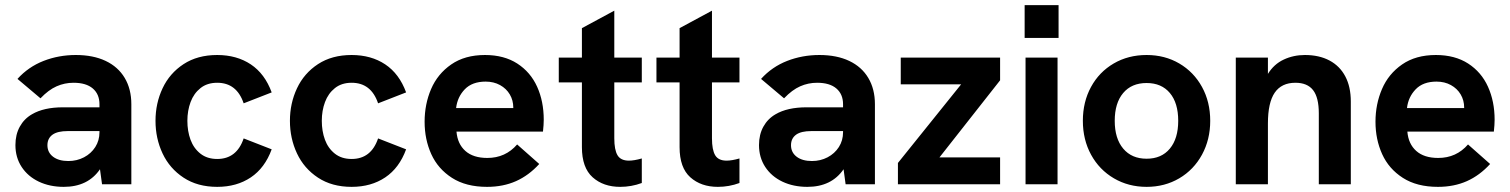

<svg xmlns="http://www.w3.org/2000/svg" viewBox="-20 -717 5874 747"><path d="M369 -58.5Q322 10 228 10Q174 10 131.2 -10.2Q88.5 -30.5 64.2 -67.5Q40 -104.5 40 -152.5Q40 -193.5 57 -224.2Q74 -255 104.5 -272.5Q150.5 -299.5 225 -299.5H367V-311.5Q367 -350.5 341 -372.8Q315 -395 266 -395Q231.5 -395 200.2 -381.2Q169 -367.5 137.5 -334.5L48 -410Q90.5 -457 149.5 -480Q208.5 -503 275 -503Q342.5 -503 391 -480Q439.5 -457 465.2 -413.8Q491 -370.5 491 -311.5V0H377ZM246 -90.5Q279 -90.5 306.8 -105Q334.5 -119.5 350.8 -145Q367 -170.5 367 -202.5V-207H243Q204.5 -207 185 -193.5Q164.5 -179 164.5 -152Q164.5 -124 186.5 -107.2Q208.5 -90.5 246 -90.5Z M585 -247Q585 -315 612.5 -373.5Q640 -432 694.2 -467.5Q748.5 -503 825 -503Q901 -503 955.8 -466.5Q1010.5 -430 1037 -357.5L928 -315Q901 -395 825 -395Q786 -395 760 -374.2Q734 -353.5 721.5 -320Q709 -286.5 709 -247Q709 -207 721.2 -173.5Q733.5 -140 759.8 -119.2Q786 -98.5 825 -98.5Q901 -98.5 928 -178.5L1037 -136Q1010.5 -63.5 955.8 -26.8Q901 10 825 10Q748.5 10 694.2 -25.8Q640 -61.5 612.5 -120Q585 -178.5 585 -247Z M1108 -247Q1108 -315 1135.5 -373.5Q1163 -432 1217.2 -467.5Q1271.5 -503 1348 -503Q1424 -503 1478.8 -466.5Q1533.5 -430 1560 -357.5L1451 -315Q1424 -395 1348 -395Q1309 -395 1283 -374.2Q1257 -353.5 1244.5 -320Q1232 -286.5 1232 -247Q1232 -207 1244.2 -173.5Q1256.5 -140 1282.8 -119.2Q1309 -98.5 1348 -98.5Q1424 -98.5 1451 -178.5L1560 -136Q1533.5 -63.5 1478.8 -26.8Q1424 10 1348 10Q1271.5 10 1217.2 -25.8Q1163 -61.5 1135.5 -120Q1108 -178.5 1108 -247Z M1632 -243.5Q1632 -311.5 1657.2 -370.5Q1682.5 -429.5 1735.5 -466.2Q1788.5 -503 1867 -503Q1941 -503 1992.5 -469.8Q2044 -436.5 2069.8 -379.5Q2095.5 -322.5 2095.5 -251Q2095.5 -232 2092.5 -205H1756Q1760 -157 1790.5 -129.8Q1821 -102.5 1876 -102.5Q1946.5 -102.5 1992 -155L2078 -79Q2037.5 -34.5 1987.5 -12.2Q1937.5 10 1875 10Q1793 10 1738.5 -25Q1684 -60 1658 -117.2Q1632 -174.5 1632 -243.5ZM1977 -296.5V-298.5Q1977 -326.5 1963.5 -349.5Q1950 -372.5 1925.5 -386Q1901 -399.5 1869.5 -399.5Q1817 -399.5 1788.2 -369.5Q1759.5 -339.5 1754.5 -296.5Z M2244 -144.5V-396.5H2154V-493H2244V-607.5L2370 -675.5V-493H2477V-396.5H2370V-179Q2370 -134 2382.5 -113Q2395 -92 2427 -92Q2447 -92 2477 -100.5V-5Q2436.5 10 2393 10Q2327.5 10 2285.8 -27.2Q2244 -64.5 2244 -144.5Z M2624 -144.5V-396.5H2534V-493H2624V-607.5L2750 -675.5V-493H2857V-396.5H2750V-179Q2750 -134 2762.5 -113Q2775 -92 2807 -92Q2827 -92 2857 -100.5V-5Q2816.5 10 2773 10Q2707.5 10 2665.8 -27.2Q2624 -64.5 2624 -144.5Z M3262 -58.5Q3215 10 3121 10Q3067 10 3024.2 -10.2Q2981.5 -30.5 2957.2 -67.5Q2933 -104.5 2933 -152.5Q2933 -193.5 2950 -224.2Q2967 -255 2997.5 -272.5Q3043.5 -299.5 3118 -299.5H3260V-311.5Q3260 -350.5 3234 -372.8Q3208 -395 3159 -395Q3124.5 -395 3093.2 -381.2Q3062 -367.5 3030.5 -334.5L2941 -410Q2983.5 -457 3042.5 -480Q3101.5 -503 3168 -503Q3235.5 -503 3284 -480Q3332.5 -457 3358.2 -413.8Q3384 -370.5 3384 -311.5V0H3270ZM3139 -90.5Q3172 -90.5 3199.8 -105Q3227.5 -119.5 3243.8 -145Q3260 -170.5 3260 -202.5V-207H3136Q3097.5 -207 3078 -193.5Q3057.5 -179 3057.5 -152Q3057.5 -124 3079.5 -107.2Q3101.5 -90.5 3139 -90.5Z M3473.5 -83 3719.5 -389H3484.5V-493H3871V-404.5L3635 -104.5H3871V0H3473.5Z M3970 -493H4094.5V0H3970ZM3966.5 -697H4098.5V-569.5H3966.5Z M4193 -247Q4193 -320.5 4224.8 -378.8Q4256.5 -437 4313 -470Q4369.5 -503 4441 -503Q4512 -503 4568.2 -470Q4624.5 -437 4656.5 -378.8Q4688.5 -320.5 4688.5 -247Q4688.5 -174 4656.5 -115.2Q4624.5 -56.5 4568 -23.2Q4511.5 10 4441 10Q4370.5 10 4313.8 -23.2Q4257 -56.5 4225 -115Q4193 -173.5 4193 -247ZM4441 -99.5Q4499 -99.5 4531.5 -138.8Q4564 -178 4564 -247Q4564 -316.5 4531.5 -355.2Q4499 -394 4441 -394Q4382.5 -394 4349.8 -355Q4317 -316 4317 -247Q4317 -178 4350 -138.8Q4383 -99.5 4441 -99.5Z M4788 -493H4913V-429.5Q4936.5 -467.5 4974.5 -485.2Q5012.5 -503 5057 -503Q5112.5 -503 5152.8 -481.5Q5193 -460 5214.2 -419.5Q5235.5 -379 5235.5 -322V0H5111V-276Q5111 -337.5 5088.8 -366.2Q5066.5 -395 5020 -395Q4966 -395 4939.5 -356.5Q4913 -318 4913 -236.5V0H4788Z M5331.5 -243.5Q5331.5 -311.5 5356.8 -370.5Q5382 -429.5 5435 -466.2Q5488 -503 5566.5 -503Q5640.5 -503 5692 -469.8Q5743.5 -436.5 5769.2 -379.5Q5795 -322.5 5795 -251Q5795 -232 5792 -205H5455.5Q5459.5 -157 5490 -129.8Q5520.5 -102.5 5575.5 -102.5Q5646 -102.5 5691.5 -155L5777.5 -79Q5737 -34.5 5687 -12.2Q5637 10 5574.5 10Q5492.5 10 5438 -25Q5383.5 -60 5357.5 -117.2Q5331.5 -174.5 5331.5 -243.5ZM5676.5 -296.5V-298.5Q5676.5 -326.5 5663 -349.5Q5649.5 -372.5 5625 -386Q5600.5 -399.5 5569 -399.5Q5516.5 -399.5 5487.8 -369.5Q5459 -339.5 5454 -296.5Z"/></svg>

Font: HK Grotesk
Style: Bold
Weight: 700
Designer: Alfredo Marco Pradil
Foundry: Hanken Design Co.
Version: Version 3.001